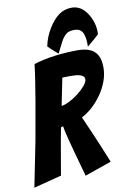

<svg xmlns="http://www.w3.org/2000/svg" viewBox="-104 -1037 723 1099"><g transform="rotate(-10 257.5 -488.0)"><path d="M4 1Q31 -132 56 -259Q65 -313 76 -371.5Q87 -430 96.5 -487.5Q106 -545 114.5 -598.5Q123 -652 128 -696Q185 -714 251 -722.5Q317 -731 382 -731Q421 -731 446.5 -722Q472 -713 486.5 -696.5Q501 -680 507 -658Q513 -636 513 -609Q513 -569 499 -530.5Q485 -492 461.5 -457.5Q438 -423 407.5 -394.5Q377 -366 342 -348Q360 -308 380.5 -260.5Q401 -213 419 -170Q439 -120 460 -70L305 -16Q285 -85 269 -146Q262 -171 255 -197.5Q248 -224 242 -247.5Q236 -271 232 -289Q228 -307 227 -317L214 -313Q208 -281 199.5 -235Q191 -189 184 -146Q175 -95 166 -41ZM239 -433Q258 -435 285.5 -449Q313 -463 338 -482.5Q363 -502 381 -523Q399 -544 399 -560Q399 -571 392 -577.5Q385 -584 372.5 -587.5Q360 -591 345 -592Q330 -593 314 -593Q303 -593 291.5 -592.5Q280 -592 271 -592ZM393 -977Q448 -977 483.5 -921Q519 -865 515 -801Q505 -792 493 -781Q482 -772 470.5 -761.5Q459 -751 446 -741Q448 -790 435.5 -819.5Q423 -849 385 -849Q353 -849 336.5 -834.5Q320 -820 307 -796Q294 -772 274 -731Q261 -742 251 -750.5Q241 -759 233 -767L217 -783Q228 -837 257 -884Q286 -931 318.5 -954Q351 -977 393 -977Z"/></g></svg>

Font: Bangers
Style: Regular
Weight: 400
Designer: vernon adams
Foundry: Vernon Adams
Version: Version 2.000